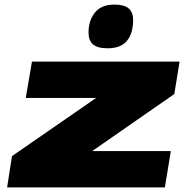

<svg xmlns="http://www.w3.org/2000/svg" viewBox="-20 -815 820 835"><path d="M11 0 32 -136 398 -389H92L119 -547H761L738 -406L381 -158H723L697 0ZM448 -605Q404 -605 384.5 -622Q365 -639 365 -673Q365 -726 393 -760.5Q421 -795 477 -795Q521 -795 540 -778Q559 -761 559 -728Q559 -671 532.5 -638Q506 -605 448 -605Z"/></svg>

Font: Georama ExtraExtended ExtraBold
Style: Italic
Weight: 800
Width: 8
Italic angle: -9°
Designer: Jean-Baptiste Levee
Foundry: Production Type
Version: Version 1.000